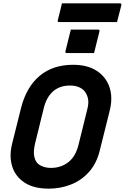

<svg xmlns="http://www.w3.org/2000/svg" viewBox="-20 -1107 745 1147"><path d="M403 -930H566Q577 -930 574 -919L542 -790H379Q368 -790 371 -801ZM417 -720Q503 -720 558.5 -683.5Q614 -647 634.5 -585Q655 -523 635 -444L576 -208Q557 -130 511.5 -79.5Q466 -29 403.5 -4.5Q341 20 271 20Q182 20 127 -16Q72 -52 53 -112.5Q34 -173 52 -247L106 -463Q138 -588 217 -654Q296 -720 417 -720ZM191 -256Q179 -207 183.5 -178.5Q188 -150 202 -134Q213 -121 235 -112.5Q257 -104 285 -104Q344 -104 388 -138Q432 -172 449 -242L501 -452Q512 -494 505 -521Q498 -548 482 -566Q468 -580 447.5 -588Q427 -596 398 -596Q337 -596 297.5 -561.5Q258 -527 242 -463ZM350 -1087H696Q707 -1087 705 -1076Q698 -1050 692 -1025.5Q686 -1001 679 -975H333Q322 -975 325 -986Q332 -1012 338 -1036.5Q344 -1061 350 -1087Z"/></svg>

Font: Recursive Sn Lnr St
Style: Bold Italic
Weight: 700
Italic angle: -15°
Version: Version 1.079;hotconv 1.0.112;makeotfexe 2.5.65598; ttfautoh